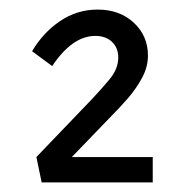

<svg xmlns="http://www.w3.org/2000/svg" viewBox="-20 -799 386 401"><path d="M67 -418 56 -471 173 -593Q190 -611 208.5 -633Q227 -655 227 -679Q227 -699 214 -711.5Q201 -724 179 -724Q131 -724 89 -661L47 -692Q70 -731 105.5 -755Q141 -779 184 -779Q230 -779 259.5 -751.5Q289 -724 289 -683Q289 -659 276.5 -636Q264 -613 246.5 -593Q229 -573 212 -556L130 -471H299V-418Z"/></svg>

Font: Lexend Deca Light
Style: Regular
Weight: 300
Designer: Bonnie Shaver-Troup, Thomas Jockin
Foundry: Lexend
Version: Version 1.008; ttfautohint (v1.8.4.7-5d5b)